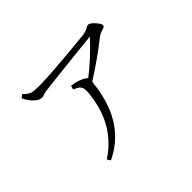

<svg xmlns="http://www.w3.org/2000/svg" viewBox="-151 -995 1302 1302"><g transform="rotate(-45 500.0 -344.5)"><path d="M550.8 -431.6 549.8 -425.8Q546.4 -409.2 543.9 -383.8Q500.5 -76.7 262.7 36.1L247.1 12.2Q454.6 -123.5 479 -397Q482.9 -438 468.3 -456.1Q456.5 -471.2 420.9 -484.9L428.7 -512.7Q470.7 -508.3 506.3 -493.2Q535.6 -480.5 547.9 -466.8Q644 -539.6 755.9 -658.7L623 -645Q376 -618.7 282.7 -606.9Q268.1 -605 255.9 -599.6Q244.1 -594.7 231 -594.7Q205.6 -594.7 175.3 -626Q148.4 -653.3 131.8 -690.9L155.8 -707Q182.1 -678.2 207.5 -670.4Q228.5 -664.6 276.9 -664.6Q390.6 -664.6 728 -698.7Q753.9 -701.2 783.2 -716.8Q795.9 -724.6 801.3 -724.6Q821.3 -724.6 849.1 -691.9Q873 -665 873 -649.9Q873 -636.7 852.1 -631.8Q826.2 -627.4 796.9 -604.5Q685.5 -516.1 550.8 -431.6Z"/></g></svg>

Font: I.Ming
Style: Regular
Weight: 400
Designer: Ichiten Fonts Project
Version: Version 5.10 Mar 24, 2018